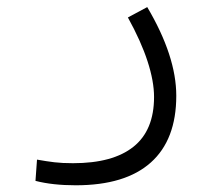

<svg xmlns="http://www.w3.org/2000/svg" viewBox="-20 -310 626 552"><path d="M197.8 222.7Q131.3 222.7 82 210L86.4 148.9Q113.8 153.8 136.2 156.5Q158.7 159.2 189.9 159.2Q304.7 159.2 363.8 111.8Q422.9 64.5 422.9 -31.2Q422.9 -76.2 404.3 -133.5Q385.7 -190.9 347.7 -259.8L403.3 -289.6Q486.8 -148.4 486.8 -34.7Q486.8 91.8 413.6 157.2Q340.3 222.7 197.8 222.7Z"/></svg>

Font: CaskaydiaCove NFP Light
Style: Regular
Weight: 300
Designer: Aaron Bell
Foundry: Saja Typeworks
Version: Version 2111.001; VTT 6.35;Nerd Fonts 3.1.1